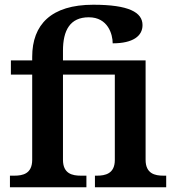

<svg xmlns="http://www.w3.org/2000/svg" viewBox="-20 -791 738 811"><path d="M22 0H345V-49H321C286 -49 246 -57 246 -116V-476H465V-115C465 -57 424 -49 390 -49H381V0H682V-49H670C635 -49 595 -57 595 -116V-536H246V-577C246 -663 276 -718 355 -718C436 -718 456 -646 456 -608C542 -608 582 -639 582 -685C582 -739 524 -771 374 -771C196 -771 116 -687 116 -551V-536H26V-476H116V-116C116 -57 76 -49 41 -49H22Z"/></svg>

Font: Noto Serif Semi
Style: Regular
Weight: 600
Designer: Monotype Design Team
Foundry: Monotype Imaging Inc.
Version: Version 1.002